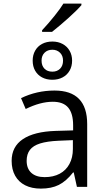

<svg xmlns="http://www.w3.org/2000/svg" viewBox="-20 -1058 595 1087"><path d="M415.5 0 397.5 -81.5H393.6Q354.5 -31.7 312.7 -11Q271 9.8 211.4 9.8Q159.7 9.8 122.6 -9Q85.4 -27.8 65.7 -63.2Q45.9 -98.6 45.9 -147.5Q45.9 -227.5 109.6 -270.3Q173.3 -313 294.9 -316.9L394 -319.8V-348.6Q394 -415.5 366.2 -448.7Q338.4 -481.9 278.8 -481.9Q208.5 -481.9 125.5 -440.9L99.1 -502.4Q188 -545.4 288.6 -545.4Q473.6 -545.4 473.6 -355.5V0ZM392.6 -214.4V-264.6L311.5 -261.2Q246.6 -258.3 207 -245.8Q167.5 -233.4 149.2 -209.2Q130.9 -185.1 130.9 -147.5Q130.9 -103.5 157.5 -79.3Q184.1 -55.2 232.9 -55.2Q281.7 -55.2 317.6 -74.2Q353.5 -93.3 373 -129.4Q392.6 -165.5 392.6 -214.4ZM165 -714.8Q165 -746.6 179 -771.2Q192.9 -795.9 218 -809.3Q243.2 -822.8 276.4 -822.8Q309.1 -822.8 334.5 -809.1Q359.9 -795.4 374 -770.8Q388.2 -746.1 388.2 -714.8Q388.2 -682.6 374 -658Q359.9 -633.3 334.5 -619.9Q309.1 -606.4 276.4 -606.4Q243.2 -606.4 218 -619.9Q192.9 -633.3 179 -657.7Q165 -682.1 165 -714.8ZM336.9 -714.8Q336.9 -742.7 319.8 -759.5Q302.7 -776.4 276.4 -776.4Q249 -776.4 232.2 -759.5Q215.3 -742.7 215.3 -714.8Q215.3 -686 231.7 -669.2Q248 -652.3 276.4 -652.3Q303.7 -652.3 320.3 -669.2Q336.9 -686 336.9 -714.8ZM338.9 -1037.6H440.9V-1028.8Q418.9 -1002.9 371.3 -959.7Q323.7 -916.5 274.4 -877.4H218.3V-886.7Q255.4 -926.3 289.8 -969.5Q324.2 -1012.7 338.9 -1037.6Z"/></svg>

Font: Viking Open Sans
Style: Regular
Weight: 400
Foundry: Ascender Corporation
Version: Version 2.001